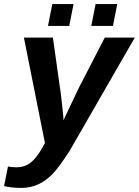

<svg xmlns="http://www.w3.org/2000/svg" viewBox="-62 -712 680 940"><path d="M43 208Q-5 208 -42 199L-23 103Q-6 107 20 107Q58 107 87 85Q116 63 145 12L158 -12L55 -528H197L231 -286Q235 -266 242 -199Q250 -125 249 -123L257 -141L325 -284L451 -528H598L278 28Q225 110 193 142Q128 208 43 208ZM491 -585H385L406 -692H512ZM277 -585H173L194 -692H298Z"/></svg>

Font: Libra Sans
Style: Bold Italic
Weight: 700
Italic angle: -12°
Foundry: Context Ltd
Version: Version 1.002